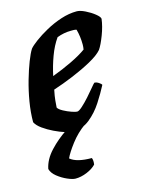

<svg xmlns="http://www.w3.org/2000/svg" viewBox="-108 -566 631 833"><g transform="rotate(-15 207.5 -150.0)"><path d="M167 0Q156 0 134 -7Q112 -14 87 -26Q62 -38 41 -53Q20 -68 12 -84Q12 -128 20 -175.5Q28 -223 40.5 -266.5Q53 -310 66 -343.5Q79 -377 90 -394Q99 -405 122.5 -422.5Q146 -440 178.5 -458Q211 -476 247.5 -488Q284 -500 319 -500Q334 -500 356.5 -489Q379 -478 396.5 -464Q414 -450 415 -441Q411 -408 396.5 -370Q382 -332 369 -313Q352 -293 313 -271.5Q274 -250 227 -230.5Q180 -211 137 -197Q131 -168 129.5 -150.5Q128 -133 127 -119Q132 -110 149.5 -100.5Q167 -91 184.5 -85Q202 -79 209 -79Q217 -79 233 -93.5Q249 -108 266 -127Q283 -146 296 -162Q309 -178 313 -181Q322 -181 332 -174.5Q342 -168 344 -163Q327 -130 302.5 -92Q278 -54 244.5 -27Q211 0 167 0ZM148 -255Q194 -272 236.5 -292.5Q279 -313 305 -332Q306 -337 306.5 -343Q307 -349 307 -354Q307 -390 298 -423Q291 -425 285 -425Q279 -425 273 -425Q241 -425 210 -413Q188 -382 172.5 -340Q157 -298 148 -255ZM127 200Q114 200 91 190Q68 180 48 164Q28 148 23 129Q31 88 65.5 51Q100 14 143 -14L227 -17Q189 10 160.5 47.5Q132 85 122 108Q150 132 218 132Q223 144 220 162Q205 178 178.5 189Q152 200 127 200Z"/></g></svg>

Font: Texturina 72pt 72pt ExtraBold
Style: Italic
Weight: 800
Italic angle: -11°
Designer: Guillermo Torres Carreño
Foundry: Omnibus-Type
Version: Version 1.002; ttfautohint (v1.8.3)